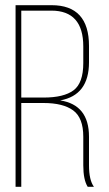

<svg xmlns="http://www.w3.org/2000/svg" viewBox="-20 -720 420 740"><path d="M40 -700H179Q323 -700 323 -543V-480Q323 -353 212 -333Q323 -316 323 -193V-83Q323 -26 342 0H318Q301 -27 301 -83V-193Q301 -266 262 -294.5Q223 -323 148 -323H62V0H40ZM62 -344H148Q226 -344 263.5 -372Q301 -400 301 -477V-541Q301 -679 178 -679H62Z"/></svg>

Font: TypoPRO Bebas Neue
Style: Regular
Weight: 300
Designer: Ryoichi Tsunekawa
Foundry: Ryoichi Tsunekawa
Version: Version 001.003